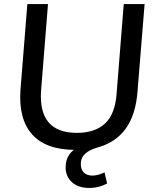

<svg xmlns="http://www.w3.org/2000/svg" viewBox="-20 -732 775 948"><path d="M591 -712H694L659 -281Q651 -168 601.5 -98Q552 -28 459 -3Q421 8 400 27.5Q379 47 379 78Q379 106 394.5 120.5Q410 135 437 135Q449 135 464.5 131Q480 127 496 119L509 174Q491 184 468 190Q445 196 421 196Q366 196 335 167.5Q304 139 304 94Q304 57 322.5 30.5Q341 4 378 -11L387 8H352Q207 8 139 -68Q71 -144 81 -287L115 -712H217L183 -287Q167 -76 360 -76Q449 -76 499 -122.5Q549 -169 556 -273Z"/></svg>

Font: Muli SemiBold
Style: Italic
Weight: 600
Italic angle: -4.541°
Designer: Vernon Adams
Foundry: Vernon Adams
Version: Version 2.100; ttfautohint (v1.8.1.43-b0c9)